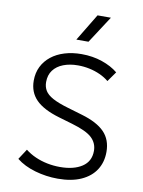

<svg xmlns="http://www.w3.org/2000/svg" viewBox="-102 -1020 825 1105"><g transform="rotate(10 310.0 -467.0)"><path d="M313.5 15Q245.5 15 180.5 -3.8Q115.5 -22.5 71 -58L110.5 -118.5Q137 -97.5 169.8 -83Q202.5 -68.5 239.2 -61Q276 -53.5 314.5 -53.5Q394.5 -53.5 443 -85.2Q491.5 -117 491.5 -178.5Q491.5 -223 459.5 -254Q427.5 -285 340.5 -310.5L260.5 -334Q167 -361.5 123.5 -405.5Q80 -449.5 80 -517Q80 -563 98 -599.2Q116 -635.5 148.8 -661.5Q181.5 -687.5 226.5 -701.2Q271.5 -715 325.5 -715Q390.5 -715 446 -696Q501.5 -677 539 -646L498 -588Q475 -607 445.8 -620.2Q416.5 -633.5 383.5 -640.5Q350.5 -647.5 316.5 -647.5Q268 -647.5 230.8 -633Q193.5 -618.5 172.5 -590.5Q151.5 -562.5 151.5 -521.5Q151.5 -493 164.8 -471.2Q178 -449.5 210.5 -431.8Q243 -414 301 -397L387 -371.5Q477.5 -345 520.5 -300.8Q563.5 -256.5 563.5 -185Q563.5 -125.5 534.8 -80.5Q506 -35.5 450 -10.2Q394 15 313.5 15ZM280.5 -792 376.5 -950.5H454.5L351.5 -792Z"/></g></svg>

Font: Geologica Cursive ExtraLight
Style: Regular
Weight: 250
Designer: Sindre Bremnes, Frode Helland
Foundry: Monokrom Skriftforlag AS
Version: Version 1.010;gftools[0.9.28]